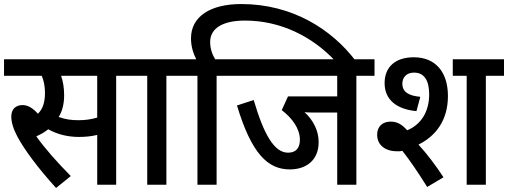

<svg xmlns="http://www.w3.org/2000/svg" viewBox="-20 -916 2519 952"><path d="M258 16 331 -43C263 -112 204 -178 160 -240C183 -250 203 -262 219 -275C269 -247 323 -237 371 -237C403 -237 433 -240 462 -247V0H556V-540H647V-622H0V-540H187C197 -518 203 -487 203 -455C203 -413 194 -377 168 -352C144 -379 119 -395 92 -395C56 -395 36 -373 36 -338C36 -311 45 -279 66 -239C100 -175 168 -83 258 16ZM370 -320C333 -320 304 -324 271 -336C289 -365 298 -401 298 -443C298 -480 293 -511 283 -540H462V-333C432 -324 402 -320 370 -320Z M805 -540H895V-622H633V-540H710V0H805Z M1054 -540H1144V-622H1047C1033 -645 1022 -673 1022 -708C1022 -776 1085 -814 1195 -814C1371 -814 1528 -735 1641 -615H1743C1625 -770 1430 -896 1176 -896C1023 -896 927 -834 927 -726C927 -686 938 -652 953 -622H882V-540H959V0H1054Z M1747 -540H1837V-622H1131V-540H1652V-438H1408L1377 -370C1429 -330 1467 -278 1467 -223C1467 -179 1445 -159 1408 -159C1341 -159 1289 -246 1238 -420L1155 -393C1227 -155 1307 -76 1417 -76C1500 -76 1560 -123 1560 -211C1560 -269 1533 -320 1490 -360C1504 -358 1523 -358 1546 -358H1652V0H1747Z M1948 -166C1958 -165 1966 -166 1975 -168C2011 -123 2051 -64 2098 11L2179 -37C2141 -95 2099 -151 2055 -199C2144 -243 2201 -323 2201 -440C2201 -558 2140 -632 2032 -632C1938 -632 1887 -582 1887 -504C1887 -421 1947 -374 2045 -365L2064 -436C2008 -441 1975 -459 1975 -501C1975 -533 1996 -556 2033 -556C2083 -556 2108 -518 2108 -448C2108 -359 2065 -297 1999 -270C1972 -300 1949 -313 1917 -313C1877 -313 1850 -289 1850 -248C1850 -197 1890 -166 1948 -166ZM2389 -540H2479V-622H2225V-540H2294V0H2389Z"/></svg>

Font: Noto Sans Devanagari SemiCondensed Medium
Style: Regular
Weight: 500
Width: 4
Designer: Jelle Bosma - Monotype Design Team
Foundry: Monotype Imaging Inc.
Version: Version 2.004